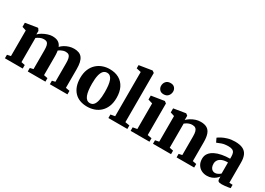

<svg xmlns="http://www.w3.org/2000/svg" viewBox="-5 -1648 3438 2487"><g transform="rotate(30 1714.0 -404.0)"><path d="M36 0V-52.5L89.5 -64V-447L29.5 -466.5V-527.5L202.5 -556L213.5 -555L234.5 -524L234 -471Q255 -493.5 288.8 -512.8Q322.5 -532 359.8 -544Q397 -556 428 -556Q483.5 -556 516.2 -536Q549 -516 565 -475.5Q585 -497.5 614.5 -515.8Q644 -534 679.5 -545Q715 -556 751.5 -556Q795 -556 825.2 -543.8Q855.5 -531.5 874.5 -505.8Q893.5 -480 902.5 -439.8Q911.5 -399.5 911.5 -343V-63.5L971 -52.5V0H708V-52.5L754.5 -63.5V-339.5Q754.5 -385 747.8 -413Q741 -441 724.5 -454Q708 -467 677.5 -467Q658.5 -467 639.8 -461.2Q621 -455.5 605 -446.8Q589 -438 577.5 -428.5Q579.5 -417 581 -403.8Q582.5 -390.5 583.2 -375.8Q584 -361 584 -346V-64L641.5 -52.5V0H377.5V-52.5L427 -64V-342Q427 -387 420.8 -414.2Q414.5 -441.5 398.5 -454.2Q382.5 -467 352.5 -467Q321 -467 293 -453.5Q265 -440 246.5 -425.5V-64L302 -52.5V0Z M1007.5 -268Q1007.5 -342 1030 -396.2Q1052.5 -450.5 1091.5 -486.5Q1130.5 -522.5 1180 -540.2Q1229.5 -558 1284.5 -558Q1366.5 -558 1425 -524.8Q1483.5 -491.5 1514.5 -429Q1545.5 -366.5 1545.5 -278.5Q1545.5 -203.5 1523 -149Q1500.5 -94.5 1461.8 -58.8Q1423 -23 1373.2 -6Q1323.5 11 1268.5 11Q1207.5 11 1159 -7.5Q1110.5 -26 1076.8 -62.2Q1043 -98.5 1025.2 -150.2Q1007.5 -202 1007.5 -268ZM1278.5 -46.5Q1311.5 -46.5 1333 -69.8Q1354.5 -93 1365.2 -141.5Q1376 -190 1376 -265.5Q1376 -320.5 1371 -364Q1366 -407.5 1354.5 -438Q1343 -468.5 1324 -484.2Q1305 -500 1277 -500Q1244.5 -500 1222.2 -476.8Q1200 -453.5 1188.5 -405.2Q1177 -357 1177 -280.5Q1177 -225.5 1182.5 -182Q1188 -138.5 1200 -108.5Q1212 -78.5 1231.2 -62.5Q1250.5 -46.5 1278.5 -46.5Z M1648 -64V-725.5L1579.5 -740.5V-789L1767.5 -819H1773.5L1801 -799V-63.5L1867 -52.5V0H1583.5V-52.5Z M1916 0V-52.5L1979.5 -64V-447L1913.5 -467V-526L2102 -556H2108L2135 -535.5V-63.5L2198 -52.5V0ZM2047 -623Q2007 -623 1986.2 -647.8Q1965.5 -672.5 1965.5 -703Q1965.5 -741.5 1988.8 -768.5Q2012 -795.5 2056.5 -795.5H2057.5Q2097.5 -795.5 2118.2 -772Q2139 -748.5 2139 -717Q2139 -679.5 2115.8 -651.2Q2092.5 -623 2048 -623Z M2307 -64V-447L2247 -466.5V-527.5L2420.5 -556H2427.5L2453 -536V-498.5L2452 -472Q2472.5 -492.5 2502.8 -511.8Q2533 -531 2569.8 -543.5Q2606.5 -556 2647 -556Q2704.5 -556 2740.2 -535Q2776 -514 2793 -467.8Q2810 -421.5 2810 -345V-63.5L2866.5 -53V0H2603.5V-52.5L2652.5 -63.5V-342Q2652.5 -387 2644.8 -414.2Q2637 -441.5 2619.2 -454.2Q2601.5 -467 2571.5 -467Q2548.5 -467 2528.5 -460.5Q2508.5 -454 2492.2 -444.2Q2476 -434.5 2464 -425V-64L2520.5 -52.5V0H2250.5V-52.5Z M3059.5 11Q3014.5 11 2977.8 -8Q2941 -27 2919.2 -63.5Q2897.5 -100 2897.5 -151.5Q2897.5 -198 2922.8 -232Q2948 -266 2991.8 -288Q3035.5 -310 3092.5 -320.8Q3149.5 -331.5 3213 -332V-363Q3213 -396.5 3204.5 -418Q3196 -439.5 3174.5 -450.2Q3153 -461 3113.5 -461Q3058.5 -461 3016.8 -446.5Q2975 -432 2951.5 -421L2923.5 -479Q2937 -491 2970.5 -509.2Q3004 -527.5 3052.5 -542Q3101 -556.5 3159.5 -556.5Q3232.5 -556.5 3276.5 -535Q3320.5 -513.5 3340.2 -469.8Q3360 -426 3360 -358.5V-57L3409.5 -55V-5Q3398 -2.5 3376.5 1Q3355 4.5 3329.8 7.2Q3304.5 10 3283 10Q3247 10 3233.2 0Q3219.5 -10 3219.5 -40.5V-69.5Q3208 -52.5 3185.5 -33.8Q3163 -15 3131.2 -2Q3099.5 11 3059.5 11ZM3133.5 -73.5Q3152 -73.5 3174.8 -84Q3197.5 -94.5 3213 -110.5V-276Q3158 -276 3123.8 -261.2Q3089.5 -246.5 3074 -222.2Q3058.5 -198 3058.5 -168.5Q3058.5 -138.5 3068 -117.2Q3077.5 -96 3094.2 -84.8Q3111 -73.5 3133.5 -73.5Z"/></g></svg>

Font: Merriweather 48pt ExtraBold
Style: Regular
Weight: 800
Version: Version 2.100